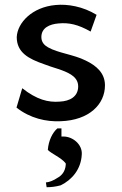

<svg xmlns="http://www.w3.org/2000/svg" viewBox="-20 -505 509 803"><path d="M322 141C325 99 284 66 246 66H237V32H220C200 49 183 82 180 122C194 137 235 154 253 176L255 179V184C253 213 237 230 220 239C204 250 186 257 172 258L175 278C192 278 213 276 234 270C281 247 319 203 322 141ZM49 -55C106 -10 174 5 234 2C353 -2 419 -69 419 -148C419 -199 384 -230 338 -252C288 -277 223 -283 181 -307C167 -315 153 -327 153 -350C153 -389 188 -404 225 -407C268 -411 306 -403 359 -373L384 -443C327 -478 263 -489 212 -484C114 -475 53 -410 50 -350C50 -285 100 -259 163 -237C200 -222 246 -213 277 -193C291 -184 307 -169 307 -144C307 -100 271 -82 230 -80C182 -76 134 -88 73 -136Z"/></svg>

Font: Bluebird
Style: LiNrw
Weight: 300
Designer: Jasper
Foundry: Cannot Into Space Fonts
Version: Version 0.98